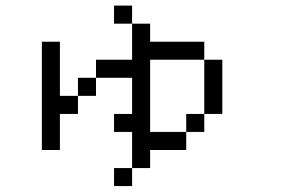

<svg xmlns="http://www.w3.org/2000/svg" viewBox="-20 -582 1040 665"><path d="M437.5 0H375V62.5H437.5ZM437.5 0H500V-62.5H625V-125H500Q500 -125 500 -375H687.5V-187.5H625V-125H687.5V-187.5H750V-375H687.5V-437.5H500V-500H437.5Q437.5 -500 437.5 -375H312.5V-312.5H250V-250H187.5V-437.5H125Q125 -437.5 125 -62.5H187.5Q187.5 -62.5 187.5 -187.5H250V-250H312.5V-312.5H437.5Q437.5 -312.5 437.5 -187.5H375V-125H437.5Q437.5 -125 437.5 0ZM437.5 -500V-562.5H375V-500Z"/></svg>

Font: Unifont
Style: Regular
Weight: 500
Version: Version 13.0.05